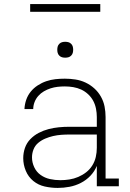

<svg xmlns="http://www.w3.org/2000/svg" viewBox="-20 -914 640 942"><path d="M263 8Q231 8 199.5 1Q168 -6 143.5 -26Q119 -46 106.5 -76Q94 -106 94 -138Q94 -164 102.5 -188.5Q111 -213 129 -231.5Q147 -250 170 -262Q193 -274 218 -280.5Q243 -287 268.5 -289.5Q294 -292 320 -292H455V-340Q455 -360 451 -380.5Q447 -401 437.5 -419Q428 -437 412.5 -451.5Q397 -466 378.5 -474.5Q360 -483 339.5 -486.5Q319 -490 298 -490Q280 -490 262.5 -488Q245 -486 228 -480.5Q211 -475 195.5 -466Q180 -457 168 -443.5Q156 -430 149.5 -413Q143 -396 143 -379H100Q101 -402 108.5 -424Q116 -446 130.5 -464Q145 -482 165 -495Q185 -508 207 -515.5Q229 -523 252 -525.5Q275 -528 298 -528Q324 -528 350 -524Q376 -520 399.5 -509Q423 -498 442.5 -480.5Q462 -463 475 -440Q488 -417 493 -391.5Q498 -366 498 -340V-38H563V0H455V-100Q444 -73 423.5 -51.5Q403 -30 376.5 -16.5Q350 -3 321 2.5Q292 8 263 8ZM276 -30Q298 -30 320.5 -33.5Q343 -37 364 -46Q385 -55 403 -69Q421 -83 433 -102.5Q445 -122 450 -144Q455 -166 455 -189V-254H320Q300 -254 280 -252.5Q260 -251 240.5 -246.5Q221 -242 202 -234Q183 -226 167.5 -213Q152 -200 144.5 -181Q137 -162 137 -142Q137 -117 148 -93.5Q159 -70 179.5 -55.5Q200 -41 225 -35.5Q250 -30 276 -30ZM300 -631Q292 -631 284.5 -633Q277 -635 271 -641Q265 -647 263 -654.5Q261 -662 261 -670Q261 -678 263 -685.5Q265 -693 271 -699Q277 -705 284.5 -707Q292 -709 300 -709Q308 -709 315.5 -707Q323 -705 329 -699Q335 -693 337 -685.5Q339 -678 339 -670Q339 -662 337 -654.5Q335 -647 329 -641Q323 -635 315.5 -633Q308 -631 300 -631ZM128 -856V-894H472V-856Z"/></svg>

Font: Iosevka Etoile Extralight
Style: Regular
Weight: 200
Designer: Belleve Invis
Foundry: Belleve Invis
Version: Version 22.1.2; ttfautohint (v1.8.4)